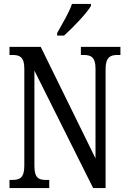

<svg xmlns="http://www.w3.org/2000/svg" viewBox="-20 -951 648 971"><path d="M269 -784V-771H304C352 -814 420 -886 440 -921V-931H344C329 -886 297 -835 269 -784ZM28 0H229V-41H213C176 -41 154 -50 154 -113V-594L451 0H514V-601C514 -662 538 -673 574 -673H589V-714H389V-673H403C439 -673 463 -663 463 -605V-150L186 -714H28V-673H43C78 -673 103 -664 103 -605V-113C103 -50 79 -41 40 -41H28Z"/></svg>

Font: Noto Serif Lao ExtCond
Style: Regular
Weight: 400
Width: 2
Designer: Monotype Design Team
Foundry: Monotype Imaging Inc.
Version: Version 2.004